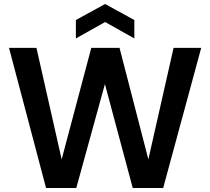

<svg xmlns="http://www.w3.org/2000/svg" viewBox="-20 -939 1050 959"><path d="M210 0 25 -700H162L288 -143L436 -700H577L721 -143L847 -700H985L795 0H643L504 -519L361 0ZM359 -747V-839L505 -919L651 -839V-747L505 -829Z"/></svg>

Font: DeepMind Sans
Style: Bold
Weight: 700
Designer: Jonny Pinhorn / Modifications: Colophon Foundry
Foundry: Colophon Foundry
Version: Version 1.002; ttfautohint (v1.8.2)